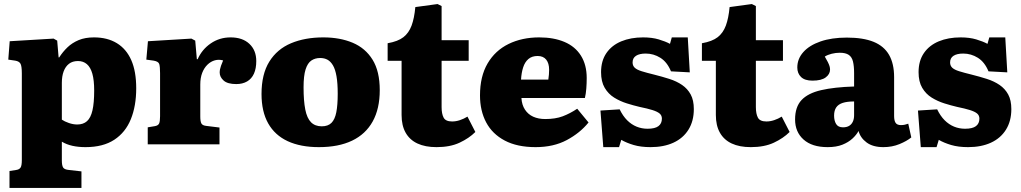

<svg xmlns="http://www.w3.org/2000/svg" viewBox="-20 -714 5051 950"><path d="M27 216V132L60 127Q75 125 81.5 115.5Q88 106 88 78V-351Q88 -388 81 -399.5Q74 -411 55 -414L21 -419L28 -510L245 -523L263 -513L270 -430H273Q291 -458 314 -480Q337 -502 369 -515.5Q401 -529 445 -529Q511 -529 558 -500.5Q605 -472 629.5 -416.5Q654 -361 654 -277Q654 -190 627.5 -124.5Q601 -59 545.5 -22.5Q490 14 403 14Q368 14 338.5 7.5Q309 1 286 -13V80Q286 105 292.5 115Q299 125 321 127L383 134V216ZM362 -98Q392 -98 410.5 -114.5Q429 -131 437.5 -168Q446 -205 446 -266Q446 -317 437 -349Q428 -381 410 -396.5Q392 -412 366 -412Q339 -412 321.5 -398.5Q304 -385 295 -361Q286 -337 286 -304V-122Q299 -113 320.5 -105.5Q342 -98 362 -98Z M711 0V-84L747 -90Q763 -93 767.5 -103.5Q772 -114 772 -139V-352Q772 -384 768 -397Q764 -410 740 -414L704 -419L712 -510L927 -523L946 -513L954 -421H958Q979 -469 1022.5 -499Q1066 -529 1121 -529Q1180 -529 1214 -497Q1248 -465 1248 -412Q1248 -375 1236.5 -349.5Q1225 -324 1202.5 -311Q1180 -298 1149 -298Q1106 -298 1086.5 -315.5Q1067 -333 1067 -355Q1067 -363 1068.5 -370.5Q1070 -378 1073.5 -388.5Q1077 -399 1084 -415Q1063 -421 1043 -415.5Q1023 -410 1006.5 -394Q990 -378 980.5 -353.5Q971 -329 971 -296V-138Q971 -113 976.5 -103Q982 -93 1001 -91L1066 -83V0Z M1558 14Q1467 14 1403.5 -15.5Q1340 -45 1307 -103.5Q1274 -162 1274 -249Q1274 -347 1312.5 -409Q1351 -471 1420 -500Q1489 -529 1580 -529Q1662 -529 1725 -502.5Q1788 -476 1823.5 -418.5Q1859 -361 1859 -268Q1859 -176 1824 -113Q1789 -50 1722 -18Q1655 14 1558 14ZM1572 -89Q1603 -89 1620 -106Q1637 -123 1644 -158.5Q1651 -194 1651 -250Q1651 -302 1645 -336.5Q1639 -371 1627.5 -390.5Q1616 -410 1600.5 -418.5Q1585 -427 1564 -427Q1539 -427 1520.5 -414.5Q1502 -402 1492 -370.5Q1482 -339 1482 -282Q1482 -215 1490.5 -172Q1499 -129 1519 -109Q1539 -89 1572 -89Z M2140 14Q2084 14 2045.5 -4Q2007 -22 1987 -57.5Q1967 -93 1967 -145V-413H1898V-500Q1949 -509 1976 -530Q2003 -551 2016.5 -587.5Q2030 -624 2035 -679L2145 -694L2165 -684V-515H2299V-413H2165V-184Q2165 -151 2175 -132Q2185 -113 2217 -113Q2236 -113 2255.5 -119.5Q2275 -126 2293 -137L2332 -61Q2301 -30 2254 -8Q2207 14 2140 14Z M2630 14Q2539 14 2477.5 -18.5Q2416 -51 2385.5 -108.5Q2355 -166 2355 -242Q2355 -336 2392.5 -400Q2430 -464 2496.5 -496.5Q2563 -529 2648 -529Q2720 -529 2773 -506.5Q2826 -484 2854.5 -438.5Q2883 -393 2883 -328Q2883 -302 2881 -276Q2879 -250 2874 -229H2560Q2562 -195 2577.5 -171.5Q2593 -148 2618.5 -136.5Q2644 -125 2678 -125Q2728 -125 2764 -138.5Q2800 -152 2836 -176L2892 -108Q2850 -56 2784.5 -21Q2719 14 2630 14ZM2558 -320H2693Q2695 -333 2696 -345Q2697 -357 2697 -369Q2697 -401 2682.5 -419Q2668 -437 2640 -437Q2612 -437 2594.5 -422Q2577 -407 2568.5 -380.5Q2560 -354 2558 -320Z M2965 14 2951 -167 3046 -173Q3062 -140 3083 -119Q3104 -98 3129.5 -87.5Q3155 -77 3184 -77Q3221 -77 3238 -90Q3255 -103 3255 -127Q3255 -143 3243.5 -152.5Q3232 -162 3208 -169.5Q3184 -177 3145 -185Q3115 -192 3081.5 -202.5Q3048 -213 3019 -231Q2990 -249 2972 -279.5Q2954 -310 2954 -357Q2954 -413 2980.5 -451.5Q3007 -490 3054 -509.5Q3101 -529 3162 -529Q3206 -529 3239.5 -519Q3273 -509 3295 -497L3304 -529H3383L3393 -356L3300 -361Q3281 -407 3247.5 -428Q3214 -449 3175 -449Q3144 -449 3127 -438Q3110 -427 3110 -405Q3110 -389 3120.5 -379Q3131 -369 3155 -361.5Q3179 -354 3216 -345Q3256 -335 3292 -323.5Q3328 -312 3355 -293.5Q3382 -275 3397.5 -246.5Q3413 -218 3413 -174Q3413 -115 3386.5 -72.5Q3360 -30 3312 -8Q3264 14 3199 14Q3151 14 3115.5 3.5Q3080 -7 3054 -22L3043 14Z M3695 14Q3639 14 3600.5 -4Q3562 -22 3542 -57.5Q3522 -93 3522 -145V-413H3453V-500Q3504 -509 3531 -530Q3558 -551 3571.5 -587.5Q3585 -624 3590 -679L3700 -694L3720 -684V-515H3854V-413H3720V-184Q3720 -151 3730 -132Q3740 -113 3772 -113Q3791 -113 3810.5 -119.5Q3830 -126 3848 -137L3887 -61Q3856 -30 3809 -8Q3762 14 3695 14Z M4075 14Q3998 14 3956 -23.5Q3914 -61 3914 -123Q3914 -185 3946 -219Q3978 -253 4043 -268Q4108 -283 4206 -286V-352Q4206 -387 4200.5 -409.5Q4195 -432 4179.5 -442.5Q4164 -453 4135 -453Q4115 -453 4095 -448Q4075 -443 4061 -434Q4070 -419 4076 -407Q4082 -395 4084.5 -386.5Q4087 -378 4087 -370Q4087 -347 4065.5 -331Q4044 -315 4000 -315Q3962 -315 3943.5 -333Q3925 -351 3925 -380Q3925 -423 3955 -456.5Q3985 -490 4040 -509Q4095 -528 4170 -528Q4251 -528 4302.5 -507Q4354 -486 4379 -442.5Q4404 -399 4404 -332V-140Q4404 -117 4411.5 -106Q4419 -95 4438 -95Q4448 -95 4457 -97Q4466 -99 4474 -102L4489 -34Q4467 -16 4430.5 -1Q4394 14 4351 14Q4299 14 4268 -9Q4237 -32 4228 -66Q4218 -47 4198 -28.5Q4178 -10 4148 2Q4118 14 4075 14ZM4151 -84Q4169 -84 4181 -91Q4193 -98 4199.5 -111.5Q4206 -125 4206 -144V-212Q4172 -212 4150 -205Q4128 -198 4117.5 -182.5Q4107 -167 4107 -142Q4107 -117 4117 -100.5Q4127 -84 4151 -84Z M4536 14 4522 -167 4617 -173Q4633 -140 4654 -119Q4675 -98 4700.5 -87.5Q4726 -77 4755 -77Q4792 -77 4809 -90Q4826 -103 4826 -127Q4826 -143 4814.5 -152.5Q4803 -162 4779 -169.5Q4755 -177 4716 -185Q4686 -192 4652.5 -202.5Q4619 -213 4590 -231Q4561 -249 4543 -279.5Q4525 -310 4525 -357Q4525 -413 4551.5 -451.5Q4578 -490 4625 -509.5Q4672 -529 4733 -529Q4777 -529 4810.5 -519Q4844 -509 4866 -497L4875 -529H4954L4964 -356L4871 -361Q4852 -407 4818.5 -428Q4785 -449 4746 -449Q4715 -449 4698 -438Q4681 -427 4681 -405Q4681 -389 4691.5 -379Q4702 -369 4726 -361.5Q4750 -354 4787 -345Q4827 -335 4863 -323.5Q4899 -312 4926 -293.5Q4953 -275 4968.5 -246.5Q4984 -218 4984 -174Q4984 -115 4957.5 -72.5Q4931 -30 4883 -8Q4835 14 4770 14Q4722 14 4686.5 3.5Q4651 -7 4625 -22L4614 14Z"/></svg>

Font: Literata ExtraBold
Style: Regular
Weight: 800
Designer: Latin by Veronika Burian and Jose Scaglione. Greek by Irene Vlachou. Cyrillic by Vera Evstafieva.
Foundry: TypeTogether
Version: Version 3.103;gftools[0.9.29]